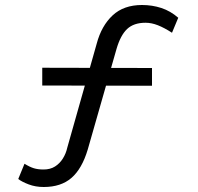

<svg xmlns="http://www.w3.org/2000/svg" viewBox="-20 -717 790 768"><path d="M155 31Q122 31 94.5 20.5Q67 10 53 -1L78 -62Q99 -49 115.5 -44Q132 -39 154 -39Q181 -39 200 -51Q219 -63 231.5 -83Q244 -103 249 -126L367 -543Q386 -614 430.5 -655.5Q475 -697 548 -697Q589 -697 625.5 -685Q662 -673 693 -646L668 -586Q637 -606 611.5 -616Q586 -626 562 -626Q515 -626 488.5 -601Q462 -576 446 -521L331 -119Q308 -42 266 -5.5Q224 31 155 31ZM149 -375V-446L588 -445V-374Z"/></svg>

Font: Lexend Mega Light
Style: Regular
Weight: 300
Version: Version 1.007